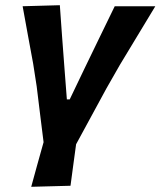

<svg xmlns="http://www.w3.org/2000/svg" viewBox="-20 -522 617 738"><path d="M100 196Q111.5 153.5 123.2 111.5Q135 69.5 147.5 24.5Q141 -27 134.2 -82.2Q127.5 -137.5 121 -190L107.5 -277Q97.5 -331.5 87.2 -387Q77 -442.5 67 -498L210 -502Q214.5 -438.5 218.8 -379.2Q223 -320 228 -257L237 -140H248L305 -259Q335 -321 364 -380.8Q393 -440.5 421 -498H577Q543 -442 508.8 -385.2Q474.5 -328.5 441 -273L389 -182Q359.5 -127.5 330.8 -74.8Q302 -22 272.5 32.5Q266.5 75.5 261.5 113.5Q256.5 151.5 251 192Z"/></svg>

Font: Commissioner Loud SemiBold
Style: Italic
Weight: 600
Italic angle: -12°
Designer: Kostas Bartsokas
Foundry: Kostas Bartsokas
Version: Version 1.000; ttfautohint (v1.8.3)